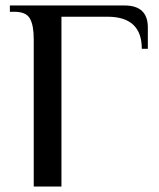

<svg xmlns="http://www.w3.org/2000/svg" viewBox="-20 -680 579 700"><path d="M103 -537Q103 -588 89 -612.5Q75 -637 33 -637H16V-660H434Q519 -660 519 -580V-502H497Q497 -619 372 -619H204V0H103Z"/></svg>

Font: El Messiri Medium
Style: Regular
Weight: 500
Designer: Mohamed Gaber
Foundry: Kief Type Foundry
Version: Version 2.007